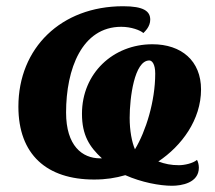

<svg xmlns="http://www.w3.org/2000/svg" viewBox="-20 -566 691 616"><path d="M532 30C562 30 618 21 618 -28C618 -38 615 -48 612 -53C599 -42 572 -36 554 -36C529 -36 509 -40 488 -48C563 -98 625 -182 625 -279C625 -371 562 -424 469 -424C343 -424 243 -331 243 -201C243 -132 267 -95 307 -58C305 -58 303 -58 301 -58C244 -58 192 -98 192 -205C192 -345 243 -480 369 -480C401 -480 430 -469 440 -460C446 -466 462 -481 462 -503C462 -530 441 -546 375 -546C176 -546 39 -412 39 -224C39 -70 130 10 282 10C320 10 351 5 382 -4C434 19 492 30 532 30ZM413 -87C403 -110 396 -147 396 -188C396 -252 411 -372 459 -372C468 -372 478 -360 478 -330C478 -241 448 -145 413 -87Z"/></svg>

Font: Noto Serif Condensed Black
Style: Italic
Weight: 900
Width: 3
Italic angle: -12°
Designer: Monotype Design Team
Foundry: Monotype Imaging Inc.
Version: Version 2.013